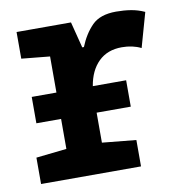

<svg xmlns="http://www.w3.org/2000/svg" viewBox="-68 -618 635 681"><g transform="rotate(-10 250.0 -278.0)"><path d="M26 0V-95L136 -107V-215H47V-310H136V-440L34 -450V-546H230L254 -452H260Q278 -497 307 -526.5Q336 -556 394 -556Q422 -556 447 -552Q472 -548 496 -537L461 -413Q431 -428 392 -428Q340 -428 308 -396.5Q276 -365 267 -310H387V-215H264V-107L386 -95V0Z"/></g></svg>

Font: Noto Sans Mono ExtraCondensed
Style: Bold
Weight: 700
Width: 2
Designer: Monotype Design Team
Foundry: Monotype Imaging Inc.
Version: Version 2.014